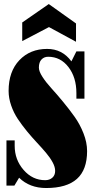

<svg xmlns="http://www.w3.org/2000/svg" viewBox="-20 -925 476 957"><path d="M360.8 -433.1V-460.9Q360.8 -539.1 321.3 -590.6Q281.7 -642.1 220.2 -642.1Q199.7 -642.1 186.8 -628.4Q173.8 -614.7 173.8 -587.9Q173.8 -569.3 191.7 -541.7Q209.5 -514.2 236.1 -485.1Q262.7 -456.1 293.9 -418.2Q325.2 -380.4 351.8 -343Q378.4 -305.7 396.2 -260.3Q414.1 -214.8 414.1 -171.9Q414.1 -78.6 363.3 -33.2Q312.5 12.2 210 12.2Q127.9 12.2 75.2 -39.1L51.8 0H12.2V-225.1H53.2V-198.2Q53.2 -128.9 97.7 -77.9Q142.1 -26.9 205.1 -26.9Q227.1 -26.9 241 -39.3Q254.9 -51.8 254.9 -73.2Q254.9 -92.8 242.2 -116.2Q229.5 -139.6 209 -163.8Q188.5 -188 163.6 -214.6Q138.7 -241.2 114 -271.2Q89.4 -301.3 68.8 -332Q48.3 -362.8 35.6 -399.4Q22.9 -436 22.9 -472.2Q22.9 -568.4 76.4 -624.8Q129.9 -681.2 214.8 -681.2Q290.5 -681.2 335.9 -619.1L360.8 -668.9H400.9V-433.1ZM90.8 -813 223.1 -904.8 358.9 -808.1V-716.8L224.1 -790L90.8 -720.2Z"/></svg>

Font: Lletraferida
Style: Heavy
Weight: 900
Designer: Josep Patau Bellart
Foundry: Josep Patau Bellart
Version: Version 1.000